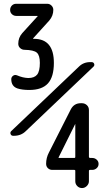

<svg xmlns="http://www.w3.org/2000/svg" viewBox="-20 -750 540 990"><path d="M363.3 64.5Q368.2 64.5 368.2 58.6V-109.4V-110.4L367.2 -109.4L282.2 61.5V63.5V64.5ZM368.2 184.6V130.9Q368.2 126 363.3 126H249Q236.3 126 227.1 117.2Q217.8 108.4 217.8 94.7Q217.8 63.5 232.4 36.1L344.7 -185.5Q361.3 -217.8 396.5 -217.8H402.3Q417 -217.8 427.7 -208Q438.5 -198.2 438.5 -182.6V58.6Q438.5 63.5 443.4 64.5H456.1Q468.8 64.5 478.5 73.2Q488.3 82 488.3 95.2Q488.3 108.4 478.5 117.2Q468.8 126 456.1 126H443.4Q438.5 126 438.5 130.9V184.6Q438.5 198.2 427.7 209Q417 219.7 402.8 219.7Q388.7 219.7 378.4 209.5Q368.2 199.2 368.2 184.6ZM63.5 -668Q50.8 -668 41.5 -676.8Q32.2 -685.5 32.2 -698.7Q32.2 -711.9 41 -721.2Q49.8 -730.5 63.5 -730.5H223.6Q236.3 -730.5 245.6 -721.2Q254.9 -711.9 254.9 -699.2Q254.9 -668.9 234.4 -644.5L150.4 -551.8V-550.8V-549.8H155.3Q257.8 -549.8 257.8 -425.8Q257.8 -353.5 227.1 -319.8Q196.3 -286.1 130.9 -286.1Q94.7 -286.1 70.3 -293.9Q38.1 -304.7 38.1 -341.8Q38.1 -352.5 47.4 -359.4Q56.6 -366.2 68.4 -361.3Q97.7 -348.6 126 -347.7Q157.2 -347.7 171.4 -365.2Q185.5 -382.8 185.5 -425.8Q185.5 -464.8 169.9 -478.5Q154.3 -492.2 106.4 -493.2Q93.8 -493.2 84 -502Q74.2 -510.7 74.2 -524.4Q74.2 -555.7 94.7 -579.1L173.8 -666L174.8 -667L173.8 -668ZM47.9 -49.8Q38.1 -49.8 34.7 -58.6Q31.2 -67.4 38.1 -74.2L386.7 -406.2Q411.1 -430.7 448.2 -429.7H452.1Q461.9 -429.7 465.3 -421.4Q468.8 -413.1 461.9 -406.2L113.3 -74.2Q88.9 -49.8 51.8 -49.8Z"/></svg>

Font: Rounded-L Mgen+ 1m medium
Style: Regular
Weight: 500
Designer: [Source Han Sans]
Ryoko NISHIZUKA  (kana & ideographs); Paul D. Hunt (Latin, Greek & Cyrillic); Wenlong ZHANG  (bopomofo
Version: Version 1.059.20150602